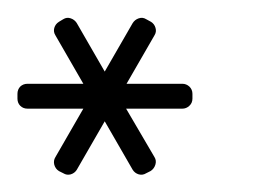

<svg xmlns="http://www.w3.org/2000/svg" viewBox="-20 -819 316 220"><path d="M47.5 -623 52.5 -620.5C55.2 -618.8 58 -618.4 61 -619.2C64 -620.1 66.3 -621.8 68 -624.5L100 -680L132 -624.5C133.7 -621.8 136 -620.1 139 -619.2C142 -618.4 144.8 -618.8 147.5 -620.5L152.5 -623C155.2 -624.7 157 -627.1 158 -630.2C159 -633.4 158.7 -636.3 157 -639L124.5 -694.5H189C192 -694.5 194.7 -695.6 197 -697.8C199.3 -699.9 200.5 -702.7 200.5 -706V-711.5C200.5 -714.8 199.3 -717.6 197 -719.8C194.7 -721.9 192 -723 189 -723H125L157 -778.5C158.7 -781.2 159.1 -784 158.2 -787C157.4 -790 155.7 -792.3 153 -794L147.5 -797C144.8 -798.7 142 -799 139 -798C136 -797 133.7 -795.2 132 -792.5L100 -737L68 -792.5C66.3 -795.2 64 -797 61 -798C58 -799 55.2 -798.7 52.5 -797L47.5 -794C44.8 -792.3 43.1 -790 42.2 -787C41.4 -784 41.8 -781.2 43.5 -778.5L75.5 -723H11.5C8.2 -723 5.4 -721.9 3.2 -719.8C1.1 -717.6 0 -714.8 0 -711.5V-706C0 -702.7 1.1 -699.9 3.2 -697.8C5.4 -695.6 8.2 -694.5 11.5 -694.5H75.5L43.5 -639C41.8 -636.3 41.4 -633.4 42.2 -630.2C43.1 -627.1 44.8 -624.7 47.5 -623Z"/></svg>

Font: lerotica
Style: Regular
Weight: 400
Designer: defharo
Foundry: deFharo
Version: Version 1.001 2011